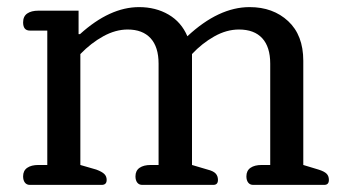

<svg xmlns="http://www.w3.org/2000/svg" viewBox="-20 -520 965 540"><path d="M64 0Q55 0 50 -6.5Q45 -13 45 -24Q45 -40 56.5 -48Q68 -56 88 -56H113V-434H64Q45 -434 45 -457Q45 -474 56.5 -482Q68 -490 88 -490H201V-424H205Q289 -500 371 -500Q418 -500 454 -479Q490 -458 507 -418Q595 -500 682 -500Q748 -500 790.5 -460.5Q833 -421 833 -349V-56L876 -43Q892 -38 898.5 -31.5Q905 -25 905 -14Q905 0 892 0H692Q683 0 678 -6.5Q673 -13 673 -24Q673 -40 684.5 -48Q696 -56 716 -56H740V-341Q740 -388 717.5 -412.5Q695 -437 652 -437Q617 -437 582.5 -417.5Q548 -398 520 -368V-56L564 -43Q580 -39 586.5 -32Q593 -25 593 -14Q593 0 580 0H380Q371 0 366 -6.5Q361 -13 361 -24Q361 -40 372.5 -48Q384 -56 404 -56H426V-341Q426 -388 403.5 -412.5Q381 -437 339 -437Q305 -437 270.5 -418Q236 -399 206 -368V-56L251 -43Q267 -37 273.5 -30.5Q280 -24 280 -14Q280 0 266 0Z"/></svg>

Font: Maitree Medium
Style: Regular
Weight: 500
Designer: CadsonDemak Team
Foundry: CadsonDemak
Version: Version 1.010